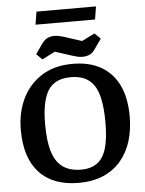

<svg xmlns="http://www.w3.org/2000/svg" viewBox="-64 -1029 830 1096"><g transform="rotate(-5 351.5 -481.5)"><path d="M343 16Q196 16 117.5 -68.5Q39 -153 39 -313Q39 -414 77.5 -493Q116 -572 189 -618Q262 -664 366 -664Q462 -664 528.5 -626Q595 -588 630 -515.5Q665 -443 665 -336Q665 -260 645 -195.5Q625 -131 584.5 -83.5Q544 -36 483.5 -10Q423 16 343 16ZM363 -58Q418 -58 454 -83.5Q490 -109 507 -165Q524 -221 524 -313Q524 -393 513 -446.5Q502 -500 479.5 -531Q457 -562 424.5 -575.5Q392 -589 350 -589Q320 -589 293.5 -582Q267 -575 246 -558.5Q225 -542 210.5 -513Q196 -484 188 -439.5Q180 -395 180 -333Q180 -233 200 -172.5Q220 -112 261 -85Q302 -58 363 -58ZM427 -699Q412 -699 397 -702.5Q382 -706 364 -712L271 -742L197 -704L164 -737L200 -788Q218 -815 236.5 -823.5Q255 -832 275 -832Q290 -832 305.5 -828.5Q321 -825 339 -819L432 -789L506 -826L539 -793L503 -742Q486 -715 466.5 -707Q447 -699 427 -699ZM175 -905 187 -979H528L516 -905Z"/></g></svg>

Font: Faustina SemiBold
Style: Regular
Weight: 600
Designer: Alfonso Garcia
Foundry: http://www.omnibus-type.com
Version: Version 1.200